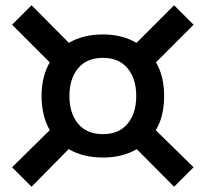

<svg xmlns="http://www.w3.org/2000/svg" viewBox="-20 -699 782 730"><path d="M100 11 26 -63 169 -204Q138 -260 138 -334Q138 -407 169 -462L26 -605L100 -679L242 -536Q269 -552 301 -560Q333 -568 371 -568Q408 -568 440 -560Q472 -552 499 -536L642 -679L716 -605L573 -462Q589 -435 596.5 -403Q604 -371 604 -334Q604 -297 596.5 -264Q589 -231 572 -204L716 -63L642 11L500 -132Q473 -116 440.5 -108Q408 -100 371 -100Q334 -100 301.5 -108Q269 -116 241 -132ZM371 -189Q432 -189 465 -228.5Q498 -268 498 -334Q498 -400 465 -439.5Q432 -479 371 -479Q310 -479 277 -439.5Q244 -400 244 -334Q244 -268 277 -228.5Q310 -189 371 -189Z"/></svg>

Font: Gantari SemiBold
Style: Regular
Weight: 600
Designer: Anugrah Pasau
Foundry: Lafontype
Version: Version 1.000; ttfautohint (v1.8.3)